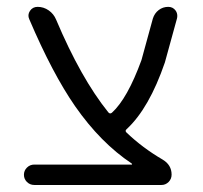

<svg xmlns="http://www.w3.org/2000/svg" viewBox="-20 -562 591 560"><path d="M364.3 -85Q273.4 -145.5 199.2 -252Q132.8 -347.7 65.4 -505.9Q59.6 -518.6 67.4 -530.3Q75.2 -542 89.8 -542Q107.4 -542 122.1 -531.7Q136.7 -521.5 143.6 -504.9Q215.8 -334 295.9 -234.4Q300.8 -228.5 306.6 -233.4Q351.6 -274.4 392.6 -386.7L425.8 -507.8Q430.7 -523.4 442.9 -532.7Q455.1 -542 470.7 -542Q484.4 -542 492.2 -531.2Q497.1 -524.4 497.1 -515.6Q497.1 -511.7 496.1 -507.8L460.9 -379.9Q415 -246.1 349.6 -185.5Q343.8 -180.7 348.6 -175.8Q395.5 -130.9 454.1 -96.7Q480.5 -81.1 480.5 -52.7Q480.5 -40 471.7 -31.2Q462.9 -22.5 451.2 -22.5H80.1Q67.4 -22.5 58.6 -31.2Q49.8 -40 49.8 -52.2Q49.8 -64.5 58.6 -73.2Q67.4 -82 80.1 -82H364.3Q365.2 -82 365.2 -83Q365.2 -84 364.3 -85Z"/></svg>

Font: Gen Jyuu Gothic Normal
Style: Regular
Weight: 300
Designer: [Source Han Sans]
Ryoko NISHIZUKA  (kana & ideographs); Paul D. Hunt (Latin, Greek & Cyrillic); Wenlong ZHANG  (bopomofo
Version: Version 1.002.20150607